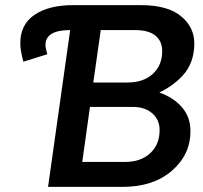

<svg xmlns="http://www.w3.org/2000/svg" viewBox="-20 -727 788 747"><path d="M458 0Q576 0 648.5 -62.5Q721 -125 721 -217Q721 -271 688.5 -309Q656 -347 600 -367Q653 -393 689 -431Q736 -481 736 -558Q736 -618 690 -659Q638 -707 529 -707H264Q170 -707 114.5 -669.5Q59 -632 59 -559Q59 -530 71 -487L164 -516Q157 -539 157 -552Q157 -610 253 -610L167 0ZM467 -97H300L330 -311H497Q544 -311 572.5 -286Q601 -261 601 -221Q601 -165 564.5 -131Q528 -97 467 -97ZM476 -406H343L372 -610H505Q558 -610 584.5 -588.5Q611 -567 611 -528Q611 -473 574.5 -439.5Q538 -406 476 -406Z"/></svg>

Font: Brisa Sans Medium
Style: Italic
Weight: 600
Italic angle: -8°
Designer: Dalton Maag Ltd
Foundry: Dalton Maag Ltd
Version: Version 1.101;July 10, 2019;FontCreator 11.5.0.2425 64-bit